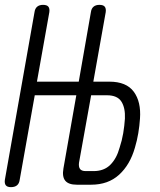

<svg xmlns="http://www.w3.org/2000/svg" viewBox="-38 -760 658 790"><path d="M276 -368H105L43 -20Q41 -5 32 2.5Q23 10 7 10Q-8 10 -14 2.5Q-20 -5 -18 -20L104 -710Q106 -725 115 -732.5Q124 -740 139 -740Q155 -740 161 -732.5Q167 -725 165 -710L114 -424H286L336 -710Q338 -725 347 -732.5Q356 -740 371 -740Q387 -740 393 -732.5Q399 -725 397 -710L346 -424H412Q482 -424 512.5 -382.5Q543 -341 538 -272Q536 -242 531 -212Q526 -182 517 -152Q497 -82 452 -41Q407 0 337 0H278Q244 0 230.5 -16.5Q217 -33 223 -67ZM287 -90Q285 -73 291.5 -64.5Q298 -56 315 -56H347Q390 -56 416 -82Q442 -108 454 -152Q464 -182 469 -212Q474 -242 476 -272Q478 -316 461.5 -342Q445 -368 402 -368H337Z"/></svg>

Font: Maple Mono ExtraLight
Style: Italic
Weight: 275
Italic angle: -10°
Monospace: yes
Designer: subframe7536
Version: Version 7.000